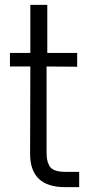

<svg xmlns="http://www.w3.org/2000/svg" viewBox="-20 -770 383 791"><path d="M248 1Q104 1 104 -136.2L105 -496.1H21V-551.8H105V-750H174.8V-551.8H297.9V-495.1L171.9 -496.1V-146Q171.9 -126 173.8 -114Q175.8 -102.1 182.4 -88.6Q189 -75.2 205.6 -68.6Q222.2 -62 248 -62H306.2V1Z"/></svg>

Font: Oakes Grotesk
Style: Light
Weight: 300
Designer: Samuel Oakes
Foundry: Samuel Oakes
Version: Version 1.0 | wf-rip DC20170320